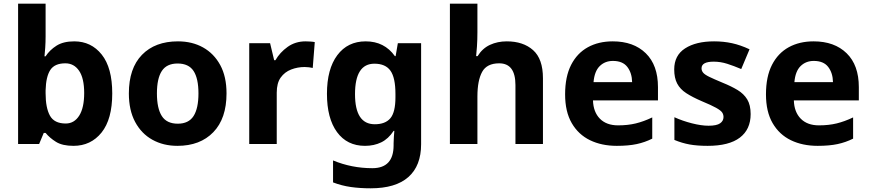

<svg xmlns="http://www.w3.org/2000/svg" viewBox="-20 -780 4715 1040"><path d="M227 -583Q227 -552 225 -522Q223 -492 221 -475H227Q249 -509 286 -532.5Q323 -556 382 -556Q474 -556 531 -484.5Q588 -413 588 -274Q588 -134 530 -62Q472 10 378 10Q318 10 283.5 -11.5Q249 -33 227 -60H217L192 0H78V-760H227ZM334 -437Q276 -437 252.5 -401Q229 -365 227 -291V-275Q227 -196 250.5 -153.5Q274 -111 336 -111Q382 -111 409 -153.5Q436 -196 436 -276Q436 -356 408.5 -396.5Q381 -437 334 -437Z M1207 -274Q1207 -138 1135.5 -64Q1064 10 941 10Q865 10 805.5 -23Q746 -56 712 -119.5Q678 -183 678 -274Q678 -410 749 -483Q820 -556 944 -556Q1021 -556 1080 -523Q1139 -490 1173 -427.5Q1207 -365 1207 -274ZM830 -274Q830 -193 856.5 -151.5Q883 -110 943 -110Q1002 -110 1028.5 -151.5Q1055 -193 1055 -274Q1055 -355 1028.5 -395.5Q1002 -436 942 -436Q883 -436 856.5 -395.5Q830 -355 830 -274Z M1635 -556Q1646 -556 1661 -555Q1676 -554 1685 -552L1674 -412Q1667 -414 1653.5 -415.5Q1640 -417 1630 -417Q1592 -417 1557 -403.5Q1522 -390 1500.5 -360Q1479 -330 1479 -278V0H1330V-546H1443L1465 -454H1472Q1496 -496 1538 -526Q1580 -556 1635 -556Z M1961 -556Q2062 -556 2119 -476H2123L2135 -546H2261V1Q2261 118 2192 179Q2123 240 1988 240Q1930 240 1880.5 233Q1831 226 1784 208V89Q1885 131 1997 131Q2112 131 2112 7V-4Q2112 -21 2113.5 -39Q2115 -57 2116 -71H2112Q2084 -28 2045 -9Q2006 10 1957 10Q1860 10 1805.5 -64.5Q1751 -139 1751 -272Q1751 -406 1807 -481Q1863 -556 1961 -556ZM2008 -435Q1903 -435 1903 -270Q1903 -107 2010 -107Q2067 -107 2094.5 -139.5Q2122 -172 2122 -253V-271Q2122 -359 2095 -397Q2068 -435 2008 -435Z M2566 -605Q2566 -565 2563.5 -528Q2561 -491 2559 -476H2567Q2593 -518 2634 -537Q2675 -556 2725 -556Q2814 -556 2867.5 -508.5Q2921 -461 2921 -356V0H2772V-319Q2772 -437 2684 -437Q2617 -437 2591.5 -390.5Q2566 -344 2566 -257V0H2417V-760H2566Z M3299 -556Q3412 -556 3478 -491.5Q3544 -427 3544 -308V-236H3192Q3194 -173 3229.5 -137Q3265 -101 3328 -101Q3381 -101 3424 -111.5Q3467 -122 3513 -144V-29Q3473 -9 3428.5 0.5Q3384 10 3321 10Q3239 10 3176 -20.5Q3113 -51 3077 -113Q3041 -175 3041 -269Q3041 -365 3073.5 -428.5Q3106 -492 3164 -524Q3222 -556 3299 -556ZM3300 -450Q3257 -450 3228.5 -422Q3200 -394 3195 -335H3404Q3403 -385 3378 -417.5Q3353 -450 3300 -450Z M4046 -162Q4046 -79 3987.5 -34.5Q3929 10 3813 10Q3756 10 3715 2.5Q3674 -5 3633 -22V-145Q3677 -125 3728 -112Q3779 -99 3818 -99Q3862 -99 3880.5 -112Q3899 -125 3899 -146Q3899 -160 3891.5 -171Q3884 -182 3859 -196Q3834 -210 3781 -232Q3730 -254 3697 -275.5Q3664 -297 3648 -327.5Q3632 -358 3632 -404Q3632 -480 3691 -518Q3750 -556 3848 -556Q3899 -556 3945 -546Q3991 -536 4040 -513L3995 -406Q3955 -423 3919 -434.5Q3883 -446 3846 -446Q3780 -446 3780 -410Q3780 -397 3788.5 -386.5Q3797 -376 3821.5 -364Q3846 -352 3894 -332Q3941 -313 3975 -292.5Q4009 -272 4027.5 -241.5Q4046 -211 4046 -162Z M4387 -556Q4500 -556 4566 -491.5Q4632 -427 4632 -308V-236H4280Q4282 -173 4317.5 -137Q4353 -101 4416 -101Q4469 -101 4512 -111.5Q4555 -122 4601 -144V-29Q4561 -9 4516.5 0.5Q4472 10 4409 10Q4327 10 4264 -20.5Q4201 -51 4165 -113Q4129 -175 4129 -269Q4129 -365 4161.5 -428.5Q4194 -492 4252 -524Q4310 -556 4387 -556ZM4388 -450Q4345 -450 4316.5 -422Q4288 -394 4283 -335H4492Q4491 -385 4466 -417.5Q4441 -450 4388 -450Z"/></svg>

Font: Noto Sans Tai Tham
Style: Bold
Weight: 700
Designer: Monotype Design Team 2013. Revised by David WIlliams 2020
Foundry: Monotype Imaging Inc.
Version: Version 2.002; ttfautohint (v1.8.4.7-5d5b)